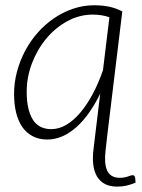

<svg xmlns="http://www.w3.org/2000/svg" viewBox="-20 -524 539 730"><path d="M388 -11 381.5 47Q378.5 71 379.8 90.5Q381 110 387.2 123.8Q393.5 137.5 405.2 144.8Q417 152 435 152Q453 152 466.2 147Q479.5 142 484 142Q487 142 490 144Q493 146 494 152.5L495.5 170.5Q477.5 178 460.8 181.8Q444 185.5 425.5 185.5Q397 185.5 378 175Q359 164.5 348.2 145.8Q337.5 127 334.5 101Q331.5 75 335.5 44L342 -11L361 -168Q342 -129 319.5 -96.8Q297 -64.5 271.5 -41.5Q246 -18.5 217.8 -6Q189.5 6.5 159.5 6.5Q128.5 6.5 104.8 -5.8Q81 -18 65.2 -40.5Q49.5 -63 41.5 -95Q33.5 -127 33.5 -167Q33.5 -210.5 44.8 -252.2Q56 -294 76 -331.5Q96 -369 124 -400.5Q152 -432 186 -455Q220 -478 258.5 -491Q297 -504 338 -504Q367.5 -504 393.8 -498.8Q420 -493.5 445 -480.5ZM175 -33Q204 -33 231.8 -49.2Q259.5 -65.5 284.5 -94.8Q309.5 -124 331.8 -165.2Q354 -206.5 371.5 -257L396 -458.5Q366.5 -468.5 332.5 -468.5Q282.5 -468.5 237 -444Q191.5 -419.5 157 -378.5Q122.5 -337.5 102 -284.5Q81.5 -231.5 81.5 -174.5Q81.5 -107.5 104.2 -70.2Q127 -33 175 -33Z"/></svg>

Font: Lato Light
Style: Italic
Weight: 300
Italic angle: -7°
Designer: Lukasz Dziedzic
Foundry: tyPoland Lukasz Dziedzic
Version: Version 2.007; 2014-02-27